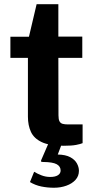

<svg xmlns="http://www.w3.org/2000/svg" viewBox="-20 -693 456 920"><path d="M374.3 -415.6H259.6L260.2 -140.1Q260.2 -120.9 265.1 -111.7Q270 -102.5 280.2 -99.6Q290.4 -96.8 306.4 -96.8H375.8V-7.1Q365.7 -2.7 344.5 1.4Q323.2 5.5 285.3 5.5Q217.1 5.5 179.9 -12.1Q142.7 -29.7 128.3 -61Q113.8 -92.4 113.8 -133.9V-415.6H29.8V-517H118.7L155.5 -673H259.6V-517.7H374.3ZM358.2 125.3Q358.2 150.8 341.6 169Q325.1 187.1 297.8 196.8Q270.5 206.6 238.5 206.6Q207.4 206.6 178.1 200.6Q148.9 194.6 123.6 179.4L143.5 130.1Q159.2 139.6 179 147.2Q198.9 154.9 220.7 154.9Q244.5 154.9 257.5 146.6Q270.5 138.4 270.5 123.9Q270.5 104.2 251.5 93.8Q232.6 83.5 185.8 83.1Q179.6 83.1 177.4 81.3Q175.2 79.5 177.7 73.6L214.4 -11.2H279L256.8 47.4Q294.5 48.2 316.7 60.2Q338.8 72.2 348.5 90Q358.2 107.8 358.2 125.3Z"/></svg>

Font: Public Sans Thin
Style: Regular
Weight: 100
Designer: The Public Sans project authors (U.S. Web Design System). Libre Franklin designed by Pablo Impallari and Rodrigo Fuenzal
Version: Version 1.008